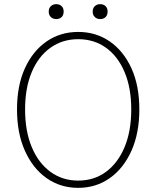

<svg xmlns="http://www.w3.org/2000/svg" viewBox="-20 -893 754 926"><path d="M357 13Q271 13 204.5 -34Q138 -81 100 -166Q62 -251 62 -365Q62 -480 100 -563.5Q138 -647 204.5 -693Q271 -739 357 -739Q443 -739 509.5 -693Q576 -647 614 -563.5Q652 -480 652 -365Q652 -251 614 -166Q576 -81 509.5 -34Q443 13 357 13ZM357 -22Q434 -22 491.5 -64.5Q549 -107 581 -184Q613 -261 613 -365Q613 -469 581 -545Q549 -621 491.5 -662.5Q434 -704 357 -704Q281 -704 223 -662.5Q165 -621 133 -545Q101 -469 101 -365Q101 -261 133 -184Q165 -107 223 -64.5Q281 -22 357 -22ZM251 -801Q236 -801 225.5 -810.5Q215 -820 215 -837Q215 -854 225.5 -863.5Q236 -873 251 -873Q267 -873 277 -863.5Q287 -854 287 -837Q287 -820 277 -810.5Q267 -801 251 -801ZM463 -801Q448 -801 437.5 -810.5Q427 -820 427 -837Q427 -854 437.5 -863.5Q448 -873 463 -873Q479 -873 489 -863.5Q499 -854 499 -837Q499 -820 489 -810.5Q479 -801 463 -801Z"/></svg>

Font: Noto Sans JP
Style: Regular
Weight: 100
Designer: Ryoko NISHIZUKA 西塚涼子 (kana, bopomofo & ideographs); Paul D. Hunt (Latin, Greek & Cyrillic); Sandoll Communications 산돌커뮤니
Foundry: Adobe
Version: Version 2.004;hotconv 1.0.118;makeotfexe 2.5.65603